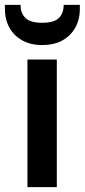

<svg xmlns="http://www.w3.org/2000/svg" viewBox="-43 -764 346 784"><path d="M69 0V-521H189V0ZM129 -580Q82 -580 48 -599Q14 -618 -4.5 -651Q-23 -684 -23 -728V-744H41Q41 -710 61 -690.5Q81 -671 129 -671Q178 -671 197.5 -690.5Q217 -710 217 -744H283V-728Q283 -684 264 -650.5Q245 -617 211 -598.5Q177 -580 129 -580Z"/></svg>

Font: DM Sans 10pt SemiBold
Style: Regular
Weight: 600
Version: Version 4.004;gftools[0.9.30]